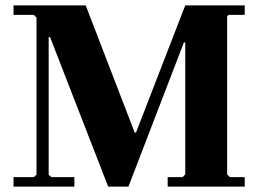

<svg xmlns="http://www.w3.org/2000/svg" viewBox="-20 -690 955 710"><path d="M380 0 165 -553H160L115 -625L105 -635H30V-670H297L478 -200H483L665 -670V-533H660L455 0ZM30 0V-35H105L115 -44V-625L160 -553V-44L170 -35H255V0ZM600 0V-35H655L665 -45V-670H885V-635H825L820 -630V-45L830 -35H885V0Z"/></svg>

Font: Brygada 1918
Style: Regular
Weight: 400
Designer: Mateusz Machalski | Borys Kosmynka | Przemek Hoffer
Foundry: NIEPODLEGLA 2018
Version: Version 3.006